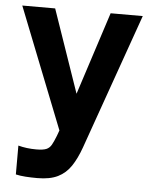

<svg xmlns="http://www.w3.org/2000/svg" viewBox="-50 -524 605 762"><g transform="rotate(5 252.5 -143.5)"><path d="M127 195Q102 195 80 193.5Q58 192 41 188V73Q74 82 113 82Q140 82 153 76.5Q166 71 173.5 57.5Q181 44 190 21L198 -1L8 -482H139L253 -152L360 -482H488L297 58Q281 103 260.5 133.5Q240 164 208.5 179.5Q177 195 127 195Z"/></g></svg>

Font: Zen Kaku Gothic Antique Black
Style: Regular
Weight: 900
Designer: Yoshimichi Ohira
Foundry: Positype
Version: Version 1.001